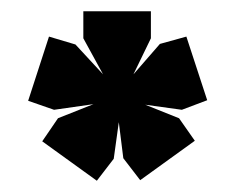

<svg xmlns="http://www.w3.org/2000/svg" viewBox="-20 -776 418 341"><path d="M152 -455 55 -525 83 -566 146 -591 76 -581 30 -597 67 -711 114 -697 163 -644 128 -708V-756H248V-708L217 -644L264 -698L311 -711L348 -598L303 -581L238 -590L298 -566L326 -526L229 -456L199 -495L191 -559L182 -494Z"/></svg>

Font: Rowdies
Style: Bold
Weight: 700
Designer: Jaikishan Patel
Version: Version 1.000; ttfautohint (v1.8.3)